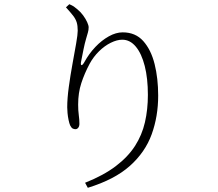

<svg xmlns="http://www.w3.org/2000/svg" viewBox="-20 -824 1040 914"><path d="M294 -789 310 -804Q324 -798 331.5 -793Q339 -788 348 -780Q364 -767 376 -750.5Q388 -734 395 -718.5Q402 -703 402 -694Q402 -681 398.5 -669.5Q395 -658 390 -640Q383 -616 378 -591Q373 -566 366 -531Q363 -515 368 -514Q373 -513 382 -529Q404 -569 434 -600.5Q464 -632 498 -651Q532 -670 564 -670Q625 -670 662 -628.5Q699 -587 716 -519Q733 -451 733 -369Q733 -270 702 -184.5Q671 -99 598 -34Q525 31 398 70L385 46Q473 11 531 -33Q589 -77 622.5 -129Q656 -181 670 -242Q684 -303 684 -372Q684 -451 669 -510Q654 -569 626.5 -602Q599 -635 562 -635Q537 -635 507.5 -620.5Q478 -606 451.5 -580Q425 -554 407 -521Q382 -474 367 -428Q352 -382 352 -326Q352 -298 355 -276.5Q358 -255 358 -235Q358 -223 352.5 -216Q347 -209 339 -209Q333 -209 326.5 -212Q320 -215 314 -227Q310 -236 306.5 -252.5Q303 -269 301.5 -286Q300 -303 300 -313Q300 -355 307.5 -410Q315 -465 325 -519.5Q335 -574 342.5 -617Q350 -660 350 -678Q350 -702 345 -718Q340 -734 327.5 -750Q315 -766 294 -789Z"/></svg>

Font: Source Han Serif JP VF
Style: Regular
Weight: 250
Designer: Ryoko NISHIZUKA 西塚涼子 (kana & ideographs); Frank Grießhammer (Latin, Greek & Cyrillic); Wenlong ZHANG 张文龙 (bopomofo); San
Foundry: Adobe
Version: Version 2.001;hotconv 1.1.0;makeotfexe 2.6.0